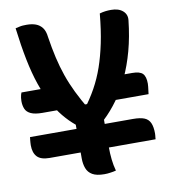

<svg xmlns="http://www.w3.org/2000/svg" viewBox="-81 -779 762 858"><g transform="rotate(-10 300.0 -350.0)"><path d="M22 -415H191L196 -309H99Q65 -309 46.5 -317.5Q28 -326 21.5 -341.5Q15 -357 15 -377Q15 -385 16 -392Q17 -399 18.5 -405Q20 -411 22 -415ZM379 -415H524Q559 -415 572 -401.5Q585 -388 585 -356Q585 -350 584 -341.5Q583 -333 582 -325Q581 -317 580 -309H371ZM576 -105H95Q56 -105 39 -123Q22 -141 22 -175Q22 -181 22.5 -187Q23 -193 23.5 -199Q24 -205 25 -212H492Q525 -212 543.5 -204.5Q562 -197 570 -179Q578 -161 578 -131Q578 -127 577.5 -122Q577 -117 576.5 -113Q576 -109 576 -105ZM364 -231Q364 -208 364 -186.5Q364 -165 364 -145.5Q364 -126 364 -107Q364 -78 367 -50.5Q370 -23 377 2Q370 4 363.5 5Q357 6 350.5 7Q344 8 337.5 8.5Q331 9 324 9Q289 9 270 -2Q251 -13 243.5 -33Q236 -53 236 -78Q236 -92 236 -109Q236 -126 236 -145.5Q236 -165 236 -186.5Q236 -208 236 -231Q207 -255 182.5 -285Q158 -315 137 -354Q116 -393 99 -442.5Q82 -492 69 -556.5Q56 -621 46 -702Q55 -704 63.5 -706Q72 -708 80 -708.5Q88 -709 97 -709Q121 -709 138.5 -702.5Q156 -696 167.5 -681Q179 -666 182 -638Q190 -586 200 -542.5Q210 -499 224 -458.5Q238 -418 258 -377Q278 -336 306 -289L263 -313H330L284 -289Q317 -332 340.5 -374.5Q364 -417 380.5 -464.5Q397 -512 409 -569.5Q421 -627 428 -702Q442 -706 454.5 -707.5Q467 -709 480 -709Q514 -709 533 -692.5Q552 -676 549 -650Q541 -576 524 -513.5Q507 -451 482.5 -398.5Q458 -346 428 -304.5Q398 -263 364 -231Z"/></g></svg>

Font: Recursive Casual SemiBold
Style: Regular
Weight: 600
Version: Version 1.047